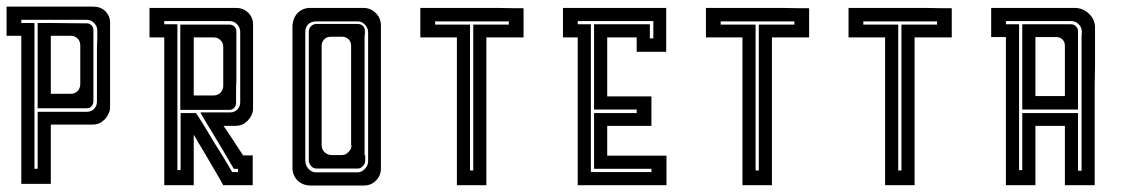

<svg xmlns="http://www.w3.org/2000/svg" viewBox="-20 -864 3476 585"><path d="M315.4 -794.9Q315.4 -794.9 315.4 -781.2Q315.4 -768.6 315.4 -754.9Q315.4 -754.9 315.4 -746.1Q315.4 -736.3 315.4 -680.7Q315.4 -656.2 315.4 -622.1Q315.4 -586.9 315.4 -538.1Q315.4 -526.4 310.5 -517.6Q306.6 -507.8 298.8 -500Q291 -492.2 282.2 -488.3Q272.5 -484.4 260.7 -484.4Q260.7 -484.4 218.8 -484.4Q176.8 -484.4 134.8 -484.4Q134.8 -484.4 134.8 -455.1Q134.8 -426.8 134.8 -388.7Q134.8 -369.1 134.8 -349.6Q134.8 -330.1 134.8 -313.5Q134.8 -310.5 134.8 -308.6Q134.8 -306.6 134.8 -303.7Q134.8 -303.7 122.1 -303.7Q115.2 -303.7 105.5 -303.7Q75.2 -303.7 44.9 -303.7Q44.9 -303.7 44.9 -333Q44.9 -361.3 44.9 -398.4Q44.9 -418 44.9 -438.5Q44.9 -458 44.9 -474.6Q44.9 -476.6 44.9 -479.5Q44.9 -481.4 44.9 -484.4Q44.9 -484.4 44.9 -515.6Q44.9 -546.9 44.9 -578.1Q44.9 -578.1 44.9 -606.4Q44.9 -635.7 44.9 -670.9Q44.9 -691.4 44.9 -710Q44.9 -729.5 44.9 -746.1Q44.9 -748 44.9 -750Q44.9 -752.9 44.9 -754.9Q44.9 -754.9 30.3 -754.9Q14.6 -754.9 0 -754.9Q0 -754.9 0 -767.6Q0 -774.4 0 -784.2Q0 -798.8 0 -813.5Q0 -829.1 0 -843.8Q0 -843.8 14.6 -843.8Q30.3 -843.8 44.9 -843.8Q44.9 -843.8 75.2 -843.8Q105.5 -843.8 134.8 -843.8Q134.8 -843.8 178.7 -843.8Q221.7 -843.8 264.6 -843.8Q286.1 -843.8 300.8 -830.1Q315.4 -815.4 315.4 -794.9ZM276.4 -753.9Q276.4 -753.9 276.4 -756.8Q276.4 -758.8 276.4 -773.4Q275.4 -786.1 265.6 -794.9Q256.8 -803.7 244.1 -803.7Q244.1 -803.7 238.3 -803.7Q232.4 -803.7 226.6 -803.7Q226.6 -803.7 197.3 -803.7Q168 -803.7 130.9 -803.7Q110.4 -803.7 90.8 -803.7Q71.3 -803.7 54.7 -803.7Q51.8 -803.7 49.8 -803.7Q46.9 -803.7 44.9 -803.7Q44.9 -803.7 44.9 -802.7Q44.9 -801.8 44.9 -800.8Q44.9 -796.9 44.9 -793.9Q44.9 -793.9 58.6 -793.9Q71.3 -793.9 85 -793.9Q85 -793.9 85 -722.7Q85 -650.4 85 -559.6Q85 -510.7 85 -461.9Q85 -413.1 85 -373Q85 -367.2 85 -361.3Q85 -355.5 85 -349.6Q85 -349.6 86.9 -349.6Q86.9 -349.6 87.9 -349.6Q91.8 -349.6 94.7 -349.6Q94.7 -349.6 94.7 -377.9Q94.7 -405.3 94.7 -441.4Q94.7 -460 94.7 -479.5Q94.7 -498 94.7 -513.7Q94.7 -516.6 94.7 -518.6Q94.7 -520.5 94.7 -523.4Q94.7 -523.4 138.7 -523.4Q182.6 -523.4 225.6 -523.4Q225.6 -523.4 228.5 -523.4Q230.5 -523.4 245.1 -523.4Q257.8 -523.4 266.6 -532.2Q275.4 -541 275.4 -554.7Q275.4 -554.7 275.4 -562.5Q275.4 -570.3 275.4 -578.1Q275.4 -578.1 273.4 -578.1Q271.5 -578.1 269.5 -578.1Q269.5 -578.1 271.5 -578.1Q273.4 -578.1 275.4 -578.1Q275.4 -578.1 275.4 -606.4Q275.4 -634.8 275.4 -670.9Q275.4 -690.4 275.4 -709Q275.4 -728.5 276.4 -745.1Q276.4 -747.1 276.4 -749Q276.4 -752 276.4 -753.9ZM264.6 -579.1Q264.6 -579.1 264.6 -576.2Q264.6 -573.2 264.6 -555.7Q264.6 -546.9 258.8 -540Q252.9 -534.2 245.1 -534.2Q245.1 -534.2 238.3 -534.2Q232.4 -534.2 225.6 -534.2Q225.6 -534.2 225.6 -532.2Q225.6 -530.3 225.6 -529.3Q225.6 -529.3 225.6 -530.3Q225.6 -532.2 225.6 -534.2Q225.6 -534.2 182.6 -534.2Q138.7 -534.2 94.7 -534.2Q94.7 -534.2 94.7 -572.3Q94.7 -574.2 94.7 -576.2Q94.7 -618.2 94.7 -670.9Q94.7 -700.2 94.7 -728.5Q94.7 -756.8 94.7 -780.3Q94.7 -784.2 94.7 -787.1Q94.7 -791 94.7 -793.9Q94.7 -793.9 138.7 -793.9Q182.6 -793 225.6 -793Q225.6 -793 225.6 -794.9Q225.6 -795.9 225.6 -797.9Q225.6 -797.9 225.6 -795.9Q225.6 -794.9 225.6 -793Q225.6 -793 228.5 -793Q230.5 -793 243.2 -793Q252 -793 258.8 -787.1Q264.6 -781.2 264.6 -772.5Q264.6 -772.5 264.6 -765.6Q264.6 -759.8 264.6 -753.9Q264.6 -753.9 264.6 -753.9Q264.6 -752.9 264.6 -752.9Q264.6 -752.9 264.6 -724.6Q264.6 -697.3 264.6 -661.1Q264.6 -641.6 264.6 -623Q264.6 -603.5 264.6 -587.9Q264.6 -585.9 264.6 -584Q264.6 -581.1 264.6 -579.1ZM224.6 -725.6Q224.6 -738.3 216.8 -746.1Q208 -754.9 196.3 -754.9Q196.3 -754.9 175.8 -754.9Q155.3 -754.9 134.8 -754.9Q134.8 -754.9 134.8 -728.5Q134.8 -727.5 134.8 -726.6Q134.8 -697.3 134.8 -662.1Q134.8 -641.6 134.8 -623Q134.8 -603.5 134.8 -586.9Q134.8 -585 134.8 -583Q134.8 -580.1 134.8 -578.1Q134.8 -578.1 138.7 -578.1Q140.6 -578.1 142.6 -578.1Q150.4 -578.1 195.3 -578.1Q208 -578.1 216.8 -586.9Q224.6 -595.7 224.6 -608.4Q224.6 -608.4 224.6 -613.3Q224.6 -618.2 224.6 -648.4Q224.6 -662.1 224.6 -680.7Q224.6 -700.2 224.6 -725.6Z M699.2 -574.2Q699.2 -574.2 699.2 -571.3Q699.2 -568.4 699.2 -550.8Q699.2 -542 693.4 -535.2Q687.5 -529.3 679.7 -529.3Q679.7 -529.3 672.9 -529.3Q667 -529.3 660.2 -529.3Q660.2 -529.3 660.2 -527.3Q660.2 -525.4 660.2 -524.4Q660.2 -524.4 660.2 -525.4Q660.2 -527.3 660.2 -529.3Q660.2 -529.3 617.2 -529.3Q573.2 -529.3 529.3 -529.3Q529.3 -529.3 529.3 -567.4Q529.3 -569.3 529.3 -571.3Q529.3 -613.3 529.3 -666Q529.3 -694.3 529.3 -723.6Q529.3 -752 529.3 -775.4Q529.3 -779.3 529.3 -782.2Q529.3 -786.1 529.3 -789.1Q529.3 -789.1 573.2 -789.1Q617.2 -789.1 661.1 -789.1Q661.1 -789.1 661.1 -791Q661.1 -792 661.1 -793.9Q661.1 -793.9 661.1 -792Q661.1 -791 661.1 -789.1Q661.1 -789.1 664.1 -789.1Q666 -789.1 678.7 -789.1Q687.5 -789.1 694.3 -783.2Q700.2 -777.3 700.2 -767.6Q700.2 -767.6 700.2 -761.7Q700.2 -755.9 700.2 -750Q700.2 -750 700.2 -750Q700.2 -749 700.2 -749Q700.2 -749 700.2 -720.7Q700.2 -692.4 700.2 -657.2Q700.2 -637.7 700.2 -618.2Q699.2 -599.6 699.2 -583Q699.2 -581.1 699.2 -578.1Q699.2 -576.2 699.2 -574.2ZM660.2 -720.7Q660.2 -733.4 652.3 -741.2Q643.6 -750 631.8 -750Q631.8 -750 611.3 -750Q590.8 -750 570.3 -750Q570.3 -750 570.3 -723.6Q570.3 -722.7 570.3 -721.7Q570.3 -692.4 570.3 -657.2Q570.3 -636.7 570.3 -617.2Q570.3 -598.6 570.3 -582Q570.3 -580.1 570.3 -577.1Q570.3 -575.2 570.3 -573.2Q570.3 -573.2 574.2 -573.2Q576.2 -573.2 578.1 -573.2Q585.9 -573.2 630.9 -573.2Q643.6 -573.2 652.3 -582Q660.2 -590.8 660.2 -602.5Q660.2 -602.5 660.2 -608.4Q660.2 -613.3 660.2 -643.6Q660.2 -657.2 660.2 -675.8Q660.2 -694.3 660.2 -720.7ZM750 -390.6Q750 -390.6 750 -376Q750 -361.3 750 -345.7Q750 -345.7 750 -345.7Q750 -345.7 750 -344.7Q750 -344.7 750 -330.1Q750 -315.4 750 -299.8Q750 -299.8 719.7 -299.8Q690.4 -299.8 660.2 -299.8Q660.2 -299.8 646.5 -324.2Q631.8 -349.6 613.3 -380.9Q603.5 -397.5 593.8 -414.1Q583 -430.7 575.2 -445.3Q574.2 -447.3 573.2 -449.2Q571.3 -451.2 570.3 -453.1Q570.3 -453.1 570.3 -428.7Q570.3 -403.3 570.3 -372.1Q570.3 -355.5 570.3 -338.9Q570.3 -322.3 570.3 -307.6Q570.3 -305.7 570.3 -303.7Q570.3 -301.8 570.3 -299.8Q570.3 -299.8 557.6 -299.8Q550.8 -299.8 541 -299.8Q510.7 -299.8 480.5 -299.8Q480.5 -299.8 480.5 -373Q480.5 -445.3 480.5 -537.1Q480.5 -586.9 480.5 -636.7Q480.5 -685.5 480.5 -726.6Q480.5 -732.4 480.5 -738.3Q480.5 -744.1 480.5 -750Q480.5 -750 465.8 -750Q450.2 -750 435.5 -750Q435.5 -750 435.5 -763.7Q435.5 -769.5 435.5 -780.3Q435.5 -794.9 435.5 -809.6Q435.5 -824.2 435.5 -839.8Q435.5 -839.8 450.2 -839.8Q465.8 -839.8 480.5 -839.8Q480.5 -839.8 510.7 -839.8Q541 -839.8 570.3 -839.8Q570.3 -839.8 576.2 -839.8Q582 -839.8 615.2 -839.8Q629.9 -839.8 650.4 -839.8Q670.9 -839.8 700.2 -839.8Q721.7 -839.8 736.3 -825.2Q751 -810.5 751 -790Q751 -790 751 -777.3Q751 -763.7 751 -751Q751 -751 751 -741.2Q751 -732.4 751 -676.8Q751 -652.3 751 -617.2Q751 -583 751 -534.2Q751 -522.5 746.1 -512.7Q742.2 -503.9 734.4 -496.1Q726.6 -488.3 717.8 -484.4Q708 -480.5 696.3 -480.5Q696.3 -480.5 684.6 -480.5Q672.9 -480.5 661.1 -480.5Q661.1 -480.5 681.6 -450.2Q701.2 -420.9 720.7 -390.6Q720.7 -390.6 730.5 -390.6Q740.2 -390.6 751 -390.6Q751 -390.6 750 -390.6Q750 -390.6 750 -390.6ZM705.1 -349.6Q705.1 -349.6 701.2 -349.6Q697.3 -349.6 692.4 -349.6Q692.4 -349.6 675.8 -377.9Q660.2 -405.3 638.7 -440.4Q627.9 -459 616.2 -477.5Q605.5 -496.1 595.7 -511.7Q594.7 -514.6 592.8 -516.6Q591.8 -518.6 590.8 -521.5Q590.8 -521.5 614.3 -521.5Q638.7 -521.5 662.1 -521.5Q662.1 -521.5 665 -521.5Q667 -521.5 681.6 -521.5Q694.3 -521.5 703.1 -530.3Q711.9 -539.1 711.9 -552.7Q711.9 -552.7 711.9 -560.5Q711.9 -567.4 711.9 -575.2Q711.9 -575.2 710 -575.2Q708 -575.2 707 -575.2Q707 -575.2 708 -575.2Q710 -575.2 711.9 -575.2Q711.9 -575.2 711.9 -603.5Q711.9 -630.9 711.9 -667Q711.9 -686.5 711.9 -705.1Q711.9 -724.6 711.9 -741.2Q711.9 -743.2 711.9 -745.1Q711.9 -748 711.9 -750Q711.9 -750 711.9 -752Q711.9 -754.9 711.9 -768.6Q710.9 -782.2 701.2 -791Q692.4 -799.8 679.7 -799.8Q679.7 -799.8 673.8 -799.8Q668 -799.8 662.1 -799.8Q662.1 -799.8 632.8 -799.8Q603.5 -799.8 566.4 -799.8Q545.9 -799.8 526.4 -799.8Q506.8 -799.8 490.2 -799.8Q487.3 -799.8 485.4 -799.8Q482.4 -799.8 480.5 -799.8Q480.5 -799.8 480.5 -798.8Q480.5 -797.9 480.5 -796.9Q480.5 -793 480.5 -790Q480.5 -790 494.1 -790Q506.8 -790 520.5 -790Q520.5 -790 520.5 -718.8Q520.5 -646.5 520.5 -555.7Q520.5 -506.8 520.5 -458Q520.5 -409.2 520.5 -369.1Q520.5 -363.3 520.5 -357.4Q520.5 -351.6 520.5 -345.7Q520.5 -345.7 523.4 -345.7Q527.3 -345.7 530.3 -345.7Q530.3 -345.7 530.3 -374Q530.3 -402.3 530.3 -437.5Q530.3 -457 530.3 -475.6Q530.3 -495.1 530.3 -510.7Q530.3 -512.7 530.3 -515.6Q530.3 -517.6 530.3 -519.5Q530.3 -519.5 545.9 -519.5Q561.5 -519.5 577.1 -519.5Q577.1 -519.5 595.7 -491.2Q613.3 -461.9 635.7 -424.8Q647.5 -405.3 660.2 -385.7Q671.9 -365.2 681.6 -349.6Q683.6 -346.7 684.6 -344.7Q686.5 -341.8 687.5 -339.8Q687.5 -339.8 690.4 -339.8Q691.4 -339.8 693.4 -339.8Q699.2 -339.8 705.1 -339.8Q705.1 -339.8 705.1 -343.8Q705.1 -346.7 705.1 -349.6Z M1092.8 -391.6Q1092.8 -391.6 1092.8 -389.6Q1092.8 -387.7 1092.8 -375Q1092.8 -365.2 1085.9 -358.4Q1079.1 -350.6 1071.3 -350.6Q1071.3 -350.6 1068.4 -350.6Q1066.4 -350.6 1064.5 -350.6Q1058.6 -350.6 1051.8 -350.6Q1051.8 -350.6 1022.5 -350.6Q992.2 -350.6 961.9 -350.6Q961.9 -350.6 960 -350.6Q957 -350.6 943.4 -350.6Q934.6 -350.6 927.7 -358.4Q920.9 -366.2 920.9 -375Q920.9 -375 920.9 -380.9Q920.9 -386.7 920.9 -391.6Q920.9 -391.6 918.9 -391.6Q918 -391.6 916 -391.6Q916 -391.6 918 -391.6Q918.9 -391.6 920.9 -391.6Q920.9 -391.6 920.9 -450.2Q920.9 -507.8 920.9 -582Q920.9 -622.1 920.9 -661.1Q920.9 -700.2 920.9 -733.4Q920.9 -738.3 920.9 -743.2Q920.9 -747.1 920.9 -752Q920.9 -752 920.9 -753.9Q920.9 -756.8 920.9 -769.5Q921.9 -778.3 927.7 -784.2Q934.6 -791 943.4 -791Q943.4 -791 949.2 -791Q954.1 -791 960 -791Q960 -791 991.2 -791Q1022.5 -791 1052.7 -791Q1052.7 -791 1052.7 -793Q1052.7 -793.9 1052.7 -795.9Q1052.7 -795.9 1052.7 -793.9Q1052.7 -793 1052.7 -791Q1052.7 -791 1055.7 -791Q1057.6 -791 1070.3 -791Q1079.1 -791 1085.9 -785.2Q1091.8 -779.3 1091.8 -769.5Q1091.8 -769.5 1091.8 -763.7Q1091.8 -757.8 1090.8 -752Q1090.8 -752 1090.8 -694.3Q1090.8 -635.7 1090.8 -562.5Q1090.8 -522.5 1090.8 -482.4Q1090.8 -443.4 1090.8 -411.1Q1090.8 -406.2 1090.8 -401.4Q1090.8 -396.5 1090.8 -391.6Q1090.8 -391.6 1092.8 -391.6Q1094.7 -391.6 1095.7 -391.6Q1095.7 -391.6 1094.7 -391.6Q1093.8 -391.6 1092.8 -391.6ZM1049.8 -421.9Q1049.8 -421.9 1049.8 -434.6Q1049.8 -448.2 1049.8 -526.4Q1049.8 -559.6 1049.8 -608.4Q1049.8 -657.2 1049.8 -724.6Q1049.8 -736.3 1042 -744.1Q1034.2 -752 1023.4 -752Q1023.4 -752 1018.6 -752Q1013.7 -752 987.3 -752Q975.6 -752 967.8 -744.1Q960 -736.3 960 -724.6Q960 -724.6 960 -715.8Q960 -713.9 960 -711.9Q960 -699.2 960 -621.1Q960 -587.9 960 -539.1Q960 -490.2 960 -421.9Q960 -409.2 968.8 -400.4Q978.5 -391.6 990.2 -391.6Q990.2 -391.6 992.2 -391.6Q993.2 -391.6 994.1 -391.6Q998 -391.6 1021.5 -391.6Q1034.2 -391.6 1042 -401.4Q1050.8 -409.2 1050.8 -419.9Q1050.8 -419.9 1050.8 -420.9Q1050.8 -421.9 1050.8 -421.9Q1050.8 -421.9 1050.8 -421.9Q1050.8 -421.9 1049.8 -421.9ZM1140.6 -786.1Q1140.6 -786.1 1140.6 -774.4Q1140.6 -761.7 1140.6 -750Q1140.6 -750 1140.6 -744.1Q1140.6 -738.3 1140.6 -703.1Q1140.6 -688.5 1140.6 -666Q1140.6 -644.5 1140.6 -613.3Q1140.6 -569.3 1140.6 -504.9Q1140.6 -441.4 1140.6 -350.6Q1140.6 -329.1 1126 -314.5Q1111.3 -298.8 1088.9 -298.8Q1088.9 -298.8 1083 -298.8Q1081.1 -298.8 1076.2 -298.8Q1063.5 -298.8 1050.8 -298.8Q1050.8 -298.8 1021.5 -298.8Q991.2 -298.8 960.9 -298.8Q960.9 -298.8 957 -298.8Q952.1 -298.8 924.8 -298.8Q919.9 -298.8 915 -299.8Q909.2 -300.8 904.3 -302.7Q888.7 -308.6 879.9 -322.3Q871.1 -335.9 871.1 -351.6Q871.1 -351.6 871.1 -352.5Q871.1 -352.5 871.1 -352.5Q871.1 -352.5 871.1 -358.4Q871.1 -361.3 871.1 -365.2Q871.1 -377.9 871.1 -389.6Q871.1 -389.6 871.1 -395.5Q871.1 -401.4 871.1 -436.5Q871.1 -451.2 871.1 -472.7Q871.1 -495.1 871.1 -525.4Q871.1 -569.3 871.1 -632.8Q871.1 -664.1 871.1 -702.1Q871.1 -741.2 871.1 -786.1Q871.1 -789.1 872.1 -792Q872.1 -794.9 873 -797.9Q877 -816.4 890.6 -828.1Q905.3 -839.8 923.8 -839.8Q923.8 -839.8 950.2 -839.8Q977.5 -839.8 1010.7 -839.8Q1029.3 -839.8 1046.9 -839.8Q1064.5 -839.8 1079.1 -839.8Q1082 -839.8 1084 -839.8Q1085.9 -839.8 1087.9 -839.8Q1109.4 -839.8 1125 -824.2Q1140.6 -808.6 1140.6 -786.1ZM1101.6 -389.6Q1101.6 -389.6 1101.6 -448.2Q1101.6 -505.9 1101.6 -579.1Q1101.6 -619.1 1101.6 -658.2Q1101.6 -697.3 1101.6 -730.5Q1101.6 -735.4 1101.6 -740.2Q1101.6 -744.1 1101.6 -749Q1101.6 -749 1101.6 -751Q1101.6 -753.9 1101.6 -767.6Q1100.6 -780.3 1090.8 -790Q1082 -798.8 1069.3 -798.8Q1069.3 -798.8 1063.5 -798.8Q1057.6 -798.8 1051.8 -798.8Q1051.8 -798.8 1021.5 -798.8Q990.2 -798.8 959 -798.8Q959 -798.8 959 -796.9Q959 -795.9 959 -793.9Q959 -793.9 959 -795.9Q959 -796.9 959 -798.8Q959 -798.8 957 -798.8Q955.1 -798.8 942.4 -798.8Q928.7 -798.8 918.9 -790Q910.2 -780.3 910.2 -767.6Q910.2 -767.6 910.2 -765.6Q910.2 -763.7 910.2 -761.7Q910.2 -754.9 910.2 -749Q910.2 -749 910.2 -691.4Q910.2 -676.8 910.2 -661.1Q910.2 -614.3 910.2 -559.6Q910.2 -520.5 910.2 -480.5Q910.2 -441.4 910.2 -409.2Q910.2 -404.3 910.2 -399.4Q910.2 -394.5 910.2 -389.6Q910.2 -389.6 910.2 -387.7Q910.2 -385.7 910.2 -373Q911.1 -359.4 919.9 -349.6Q929.7 -338.9 942.4 -338.9Q942.4 -338.9 958 -338.9Q965.8 -338.9 978.5 -338.9Q1013.7 -338.9 1049.8 -338.9Q1049.8 -338.9 1049.8 -340.8Q1049.8 -342.8 1049.8 -343.8Q1049.8 -343.8 1049.8 -342.8Q1049.8 -340.8 1049.8 -338.9Q1049.8 -338.9 1052.7 -338.9Q1054.7 -338.9 1069.3 -338.9Q1082 -338.9 1091.8 -349.6Q1101.6 -359.4 1101.6 -373Q1101.6 -373 1101.6 -378.9Q1101.6 -384.8 1101.6 -389.6Z M1575.2 -838.9Q1575.2 -838.9 1575.2 -809.6Q1575.2 -779.3 1575.2 -750Q1575.2 -750 1537.1 -750Q1499 -750 1461.9 -750Q1461.9 -750 1461.9 -677.7Q1461.9 -604.5 1461.9 -512.7Q1461.9 -462.9 1461.9 -413.1Q1461.9 -364.3 1461.9 -323.2Q1461.9 -317.4 1461.9 -311.5Q1461.9 -305.7 1461.9 -299.8Q1461.9 -299.8 1448.2 -299.8Q1441.4 -299.8 1431.6 -299.8Q1401.4 -299.8 1372.1 -299.8Q1372.1 -299.8 1372.1 -373Q1372.1 -445.3 1372.1 -537.1Q1372.1 -586.9 1372.1 -636.7Q1372.1 -685.5 1372.1 -726.6Q1372.1 -732.4 1372.1 -738.3Q1372.1 -744.1 1372.1 -750Q1372.1 -750 1335 -750Q1297.9 -750 1260.7 -750Q1260.7 -750 1260.7 -763.7Q1260.7 -769.5 1260.7 -780.3Q1260.7 -794.9 1260.7 -809.6Q1260.7 -824.2 1260.7 -839.8Q1260.7 -839.8 1297.9 -839.8Q1335 -839.8 1372.1 -839.8Q1372.1 -839.8 1401.4 -839.8Q1431.6 -839.8 1461.9 -839.8Q1461.9 -839.8 1499 -839.8Q1537.1 -838.9 1575.2 -838.9ZM1305.7 -798.8Q1305.7 -798.8 1305.7 -797.9Q1305.7 -796.9 1305.7 -795.9Q1305.7 -792 1305.7 -789.1Q1305.7 -789.1 1340.8 -789.1Q1376 -789.1 1412.1 -789.1Q1412.1 -789.1 1412.1 -717.8Q1412.1 -645.5 1412.1 -554.7Q1412.1 -505.9 1412.1 -457Q1412.1 -408.2 1412.1 -368.2Q1412.1 -362.3 1412.1 -356.4Q1412.1 -350.6 1412.1 -344.7Q1412.1 -344.7 1413.1 -344.7Q1414.1 -344.7 1415 -344.7Q1418 -344.7 1421.9 -344.7Q1421.9 -344.7 1421.9 -417Q1421.9 -488.3 1421.9 -579.1Q1421.9 -627.9 1421.9 -676.8Q1421.9 -725.6 1421.9 -765.6Q1421.9 -771.5 1421.9 -777.3Q1421.9 -783.2 1421.9 -789.1Q1421.9 -789.1 1458 -789.1Q1494.1 -789.1 1530.3 -789.1Q1530.3 -789.1 1530.3 -792Q1530.3 -795.9 1530.3 -798.8Q1530.3 -798.8 1494.1 -798.8Q1458 -798.8 1412.1 -798.8Q1387.7 -798.8 1362.3 -798.8Q1337.9 -798.8 1317.4 -798.8Q1314.5 -798.8 1311.5 -798.8Q1308.6 -798.8 1305.7 -798.8Z M1919.9 -706.1Q1919.9 -706.1 1919.9 -720.7Q1919.9 -735.4 1919.9 -750Q1919.9 -750 1890.6 -750Q1860.4 -750 1830.1 -750Q1830.1 -750 1830.1 -720.7Q1830.1 -692.4 1830.1 -655.3Q1830.1 -635.7 1830.1 -616.2Q1830.1 -595.7 1830.1 -579.1Q1830.1 -577.1 1830.1 -574.2Q1830.1 -572.3 1830.1 -570.3Q1830.1 -570.3 1875 -570.3Q1919.9 -570.3 1964.8 -570.3Q1964.8 -570.3 1964.8 -540Q1964.8 -509.8 1964.8 -480.5Q1964.8 -480.5 1919.9 -480.5Q1875 -480.5 1830.1 -480.5Q1830.1 -480.5 1830.1 -450.2Q1830.1 -419.9 1830.1 -389.6Q1830.1 -389.6 1859.4 -389.6Q1887.7 -389.6 1924.8 -389.6Q1944.3 -389.6 1964.8 -389.6Q1984.4 -389.6 2001 -389.6Q2002.9 -389.6 2005.9 -389.6Q2007.8 -389.6 2010.7 -389.6Q2010.7 -389.6 2010.7 -360.4Q2010.7 -330.1 2010.7 -299.8Q2010.7 -299.8 1981.4 -299.8Q1952.1 -299.8 1915 -299.8Q1895.5 -299.8 1876 -299.8Q1856.4 -299.8 1839.8 -299.8Q1836.9 -299.8 1835 -299.8Q1833 -299.8 1830.1 -299.8Q1830.1 -299.8 1817.4 -299.8Q1810.5 -299.8 1800.8 -299.8Q1770.5 -299.8 1740.2 -299.8Q1740.2 -299.8 1740.2 -329.1Q1740.2 -357.4 1740.2 -394.5Q1740.2 -414.1 1740.2 -434.6Q1740.2 -454.1 1740.2 -470.7Q1740.2 -472.7 1740.2 -475.6Q1740.2 -477.5 1740.2 -480.5Q1740.2 -480.5 1740.2 -509.8Q1740.2 -540 1740.2 -570.3Q1740.2 -570.3 1740.2 -598.6Q1740.2 -627.9 1740.2 -665Q1740.2 -684.6 1740.2 -704.1Q1740.2 -723.6 1740.2 -740.2Q1740.2 -743.2 1740.2 -745.1Q1740.2 -748 1740.2 -750Q1740.2 -750 1725.6 -750Q1710 -750 1695.3 -750Q1695.3 -750 1695.3 -763.7Q1695.3 -769.5 1695.3 -780.3Q1695.3 -794.9 1695.3 -809.6Q1695.3 -824.2 1695.3 -839.8Q1695.3 -839.8 1710 -839.8Q1724.6 -839.8 1739.3 -839.8Q1739.3 -839.8 1769.5 -839.8Q1798.8 -839.8 1829.1 -839.8Q1829.1 -839.8 1858.4 -839.8Q1886.7 -839.8 1923.8 -839.8Q1943.4 -839.8 1963.9 -839.8Q1983.4 -839.8 2000 -839.8Q2002 -839.8 2004.9 -839.8Q2006.8 -839.8 2009.8 -839.8Q2009.8 -839.8 2009.8 -809.6Q2009.8 -780.3 2009.8 -750Q2009.8 -750 2009.8 -735.4Q2009.8 -720.7 2009.8 -706.1Q2009.8 -706.1 1979.5 -706.1Q1950.2 -706.1 1919.9 -706.1ZM1960 -790Q1960 -790 1960 -775.4Q1960 -761.7 1960 -747.1Q1960 -747.1 1963.9 -747.1Q1966.8 -747.1 1970.7 -747.1Q1970.7 -747.1 1970.7 -764.6Q1970.7 -782.2 1970.7 -799.8Q1970.7 -799.8 1968.8 -799.8Q1966.8 -799.8 1964.8 -799.8Q1964.8 -799.8 1928.7 -799.8Q1892.6 -799.8 1846.7 -799.8Q1822.3 -799.8 1796.9 -799.8Q1772.5 -799.8 1752 -799.8Q1749 -799.8 1746.1 -799.8Q1743.2 -799.8 1740.2 -799.8Q1740.2 -799.8 1740.2 -798.8Q1740.2 -797.9 1740.2 -796.9Q1740.2 -793 1740.2 -790Q1740.2 -790 1753.9 -790Q1766.6 -790 1780.3 -790Q1780.3 -790 1780.3 -716.8Q1780.3 -644.5 1780.3 -552.7Q1780.3 -502.9 1780.3 -453.1Q1780.3 -404.3 1780.3 -363.3Q1780.3 -357.4 1780.3 -351.6Q1780.3 -345.7 1780.3 -339.8Q1780.3 -339.8 1782.2 -339.8Q1782.2 -339.8 1783.2 -339.8Q1787.1 -339.8 1790 -339.8Q1790 -339.8 1818.4 -339.8Q1846.7 -339.8 1882.8 -339.8Q1901.4 -339.8 1920.9 -339.8Q1940.4 -339.8 1956.1 -339.8Q1958 -339.8 1960.9 -339.8Q1962.9 -339.8 1964.8 -339.8Q1964.8 -339.8 1964.8 -343.8Q1964.8 -346.7 1964.8 -349.6Q1964.8 -349.6 1937.5 -349.6Q1909.2 -349.6 1873 -349.6Q1854.5 -349.6 1835 -349.6Q1815.4 -349.6 1799.8 -349.6Q1796.9 -349.6 1794.9 -349.6Q1793 -349.6 1790 -349.6Q1790 -349.6 1790 -377.9Q1790 -405.3 1790 -439.5Q1790 -459 1790 -477.5Q1790 -496.1 1790 -510.7Q1790 -513.7 1790 -515.6Q1790 -517.6 1790 -519.5Q1790 -519.5 1834 -519.5Q1877 -519.5 1919.9 -519.5Q1919.9 -519.5 1919.9 -523.4Q1919.9 -526.4 1919.9 -530.3Q1919.9 -530.3 1877 -530.3Q1834 -530.3 1790 -530.3Q1790 -530.3 1790 -572.3Q1790 -614.3 1790 -667Q1790 -695.3 1790 -724.6Q1790 -752.9 1790 -776.4Q1790 -780.3 1790 -783.2Q1790 -787.1 1790 -790Q1790 -790 1818.4 -790Q1845.7 -790 1879.9 -790Q1899.4 -790 1918 -790Q1936.5 -790 1951.2 -790Q1954.1 -790 1956.1 -790Q1958 -790 1960 -790Z M2445.3 -838.9Q2445.3 -838.9 2445.3 -809.6Q2445.3 -779.3 2445.3 -750Q2445.3 -750 2407.2 -750Q2369.1 -750 2332 -750Q2332 -750 2332 -677.7Q2332 -604.5 2332 -512.7Q2332 -462.9 2332 -413.1Q2332 -364.3 2332 -323.2Q2332 -317.4 2332 -311.5Q2332 -305.7 2332 -299.8Q2332 -299.8 2318.4 -299.8Q2311.5 -299.8 2301.8 -299.8Q2271.5 -299.8 2242.2 -299.8Q2242.2 -299.8 2242.2 -373Q2242.2 -445.3 2242.2 -537.1Q2242.2 -586.9 2242.2 -636.7Q2242.2 -685.5 2242.2 -726.6Q2242.2 -732.4 2242.2 -738.3Q2242.2 -744.1 2242.2 -750Q2242.2 -750 2205.1 -750Q2168 -750 2130.9 -750Q2130.9 -750 2130.9 -763.7Q2130.9 -769.5 2130.9 -780.3Q2130.9 -794.9 2130.9 -809.6Q2130.9 -824.2 2130.9 -839.8Q2130.9 -839.8 2168 -839.8Q2205.1 -839.8 2242.2 -839.8Q2242.2 -839.8 2271.5 -839.8Q2301.8 -839.8 2332 -839.8Q2332 -839.8 2369.1 -839.8Q2407.2 -838.9 2445.3 -838.9ZM2175.8 -798.8Q2175.8 -798.8 2175.8 -797.9Q2175.8 -796.9 2175.8 -795.9Q2175.8 -792 2175.8 -789.1Q2175.8 -789.1 2210.9 -789.1Q2246.1 -789.1 2282.2 -789.1Q2282.2 -789.1 2282.2 -717.8Q2282.2 -645.5 2282.2 -554.7Q2282.2 -505.9 2282.2 -457Q2282.2 -408.2 2282.2 -368.2Q2282.2 -362.3 2282.2 -356.4Q2282.2 -350.6 2282.2 -344.7Q2282.2 -344.7 2283.2 -344.7Q2284.2 -344.7 2285.2 -344.7Q2288.1 -344.7 2292 -344.7Q2292 -344.7 2292 -417Q2292 -488.3 2292 -579.1Q2292 -627.9 2292 -676.8Q2292 -725.6 2292 -765.6Q2292 -771.5 2292 -777.3Q2292 -783.2 2292 -789.1Q2292 -789.1 2328.1 -789.1Q2364.3 -789.1 2400.4 -789.1Q2400.4 -789.1 2400.4 -792Q2400.4 -795.9 2400.4 -798.8Q2400.4 -798.8 2364.3 -798.8Q2328.1 -798.8 2282.2 -798.8Q2257.8 -798.8 2232.4 -798.8Q2208 -798.8 2187.5 -798.8Q2184.6 -798.8 2181.6 -798.8Q2178.7 -798.8 2175.8 -798.8Z M2879.9 -838.9Q2879.9 -838.9 2879.9 -809.6Q2879.9 -779.3 2879.9 -750Q2879.9 -750 2841.8 -750Q2803.7 -750 2766.6 -750Q2766.6 -750 2766.6 -677.7Q2766.6 -604.5 2766.6 -512.7Q2766.6 -462.9 2766.6 -413.1Q2766.6 -364.3 2766.6 -323.2Q2766.6 -317.4 2766.6 -311.5Q2766.6 -305.7 2766.6 -299.8Q2766.6 -299.8 2752.9 -299.8Q2746.1 -299.8 2736.3 -299.8Q2706.1 -299.8 2676.8 -299.8Q2676.8 -299.8 2676.8 -373Q2676.8 -445.3 2676.8 -537.1Q2676.8 -586.9 2676.8 -636.7Q2676.8 -685.5 2676.8 -726.6Q2676.8 -732.4 2676.8 -738.3Q2676.8 -744.1 2676.8 -750Q2676.8 -750 2639.6 -750Q2602.5 -750 2565.4 -750Q2565.4 -750 2565.4 -763.7Q2565.4 -769.5 2565.4 -780.3Q2565.4 -794.9 2565.4 -809.6Q2565.4 -824.2 2565.4 -839.8Q2565.4 -839.8 2602.5 -839.8Q2639.6 -839.8 2676.8 -839.8Q2676.8 -839.8 2706.1 -839.8Q2736.3 -839.8 2766.6 -839.8Q2766.6 -839.8 2803.7 -839.8Q2841.8 -838.9 2879.9 -838.9ZM2610.4 -798.8Q2610.4 -798.8 2610.4 -797.9Q2610.4 -796.9 2610.4 -795.9Q2610.4 -792 2610.4 -789.1Q2610.4 -789.1 2645.5 -789.1Q2680.7 -789.1 2716.8 -789.1Q2716.8 -789.1 2716.8 -717.8Q2716.8 -645.5 2716.8 -554.7Q2716.8 -505.9 2716.8 -457Q2716.8 -408.2 2716.8 -368.2Q2716.8 -362.3 2716.8 -356.4Q2716.8 -350.6 2716.8 -344.7Q2716.8 -344.7 2717.8 -344.7Q2718.8 -344.7 2719.7 -344.7Q2722.7 -344.7 2726.6 -344.7Q2726.6 -344.7 2726.6 -417Q2726.6 -488.3 2726.6 -579.1Q2726.6 -627.9 2726.6 -676.8Q2726.6 -725.6 2726.6 -765.6Q2726.6 -771.5 2726.6 -777.3Q2726.6 -783.2 2726.6 -789.1Q2726.6 -789.1 2762.7 -789.1Q2798.8 -789.1 2835 -789.1Q2835 -789.1 2835 -792Q2835 -795.9 2835 -798.8Q2835 -798.8 2798.8 -798.8Q2762.7 -798.8 2716.8 -798.8Q2692.4 -798.8 2667 -798.8Q2642.6 -798.8 2622.1 -798.8Q2619.1 -798.8 2616.2 -798.8Q2613.3 -798.8 2610.4 -798.8Z M3316.4 -779.3Q3316.4 -779.3 3316.4 -771.5Q3316.4 -763.7 3316.4 -755.9Q3316.4 -755.9 3316.4 -725.6Q3316.4 -694.3 3316.4 -664.1Q3316.4 -664.1 3315.4 -605.5Q3315.4 -545.9 3315.4 -471.7Q3315.4 -431.6 3315.4 -391.6Q3315.4 -351.6 3315.4 -319.3Q3315.4 -314.5 3315.4 -309.6Q3315.4 -304.7 3315.4 -299.8Q3315.4 -299.8 3301.8 -299.8Q3294.9 -299.8 3285.2 -299.8Q3254.9 -299.8 3224.6 -299.8Q3224.6 -299.8 3224.6 -329.1Q3224.6 -357.4 3224.6 -394.5Q3224.6 -414.1 3224.6 -434.6Q3224.6 -454.1 3224.6 -470.7Q3224.6 -472.7 3224.6 -475.6Q3224.6 -477.5 3224.6 -480.5Q3224.6 -480.5 3195.3 -480.5Q3165 -480.5 3134.8 -480.5Q3134.8 -480.5 3134.8 -451.2Q3134.8 -421.9 3134.8 -384.8Q3134.8 -365.2 3134.8 -345.7Q3134.8 -326.2 3134.8 -309.6Q3134.8 -306.6 3134.8 -304.7Q3134.8 -302.7 3134.8 -299.8Q3134.8 -299.8 3105.5 -299.8Q3075.2 -299.8 3044.9 -299.8Q3044.9 -299.8 3044.9 -373Q3044.9 -445.3 3044.9 -537.1Q3044.9 -587.9 3044.9 -636.7Q3044.9 -686.5 3044.9 -727.5Q3044.9 -733.4 3044.9 -739.3Q3044.9 -745.1 3044.9 -751Q3044.9 -751 3030.3 -751Q3014.6 -751 3000 -751Q3000 -751 3000 -763.7Q3000 -770.5 3000 -780.3Q3000 -794.9 3000 -809.6Q3000 -825.2 3000 -839.8Q3000 -839.8 3014.6 -839.8Q3030.3 -839.8 3044.9 -839.8Q3044.9 -839.8 3079.1 -839.8Q3112.3 -839.8 3156.2 -839.8Q3178.7 -839.8 3202.1 -839.8Q3224.6 -839.8 3244.1 -839.8Q3247.1 -839.8 3250 -839.8Q3252.9 -839.8 3254.9 -839.8Q3279.3 -839.8 3297.9 -822.3Q3316.4 -804.7 3316.4 -779.3ZM3276.4 -768.6Q3275.4 -782.2 3265.6 -791Q3256.8 -799.8 3244.1 -799.8Q3244.1 -799.8 3238.3 -799.8Q3232.4 -799.8 3226.6 -799.8Q3226.6 -799.8 3197.3 -799.8Q3168 -799.8 3130.9 -799.8Q3110.4 -799.8 3090.8 -799.8Q3071.3 -799.8 3054.7 -799.8Q3051.8 -799.8 3049.8 -799.8Q3046.9 -799.8 3044.9 -799.8Q3044.9 -799.8 3044.9 -798.8Q3044.9 -797.9 3044.9 -796.9Q3044.9 -793 3044.9 -790Q3044.9 -790 3058.6 -790Q3071.3 -790 3085 -790Q3085 -790 3085 -718.8Q3085 -646.5 3085 -555.7Q3085 -506.8 3085 -458Q3085 -409.2 3085 -369.1Q3085 -363.3 3085 -357.4Q3085 -351.6 3085 -345.7Q3085 -345.7 3087.9 -345.7Q3091.8 -345.7 3094.7 -345.7Q3094.7 -345.7 3094.7 -374Q3094.7 -402.3 3094.7 -437.5Q3094.7 -457 3094.7 -475.6Q3094.7 -495.1 3094.7 -510.7Q3094.7 -512.7 3094.7 -515.6Q3094.7 -517.6 3094.7 -519.5Q3094.7 -519.5 3123 -519.5Q3150.4 -519.5 3184.6 -519.5Q3204.1 -519.5 3222.7 -519.5Q3241.2 -519.5 3255.9 -519.5Q3258.8 -519.5 3260.7 -519.5Q3262.7 -519.5 3264.6 -519.5Q3264.6 -519.5 3264.6 -491.2Q3264.6 -462.9 3264.6 -427.7Q3264.6 -408.2 3264.6 -388.7Q3264.6 -369.1 3264.6 -353.5Q3264.6 -350.6 3264.6 -348.6Q3264.6 -346.7 3264.6 -343.8Q3264.6 -343.8 3266.6 -343.8Q3267.6 -343.8 3268.6 -343.8Q3271.5 -343.8 3275.4 -343.8Q3275.4 -343.8 3275.4 -409.2Q3275.4 -474.6 3275.4 -557.6Q3275.4 -602.5 3275.4 -646.5Q3275.4 -691.4 3275.4 -727.5Q3275.4 -733.4 3275.4 -738.3Q3275.4 -744.1 3275.4 -749Q3275.4 -749 3275.4 -752Q3275.4 -753.9 3276.4 -768.6ZM3264.6 -768.6Q3264.6 -768.6 3264.6 -762.7Q3264.6 -756.8 3264.6 -751Q3264.6 -751 3264.6 -714.8Q3264.6 -679.7 3264.6 -634.8Q3264.6 -610.4 3264.6 -585.9Q3264.6 -561.5 3264.6 -542Q3264.6 -538.1 3264.6 -535.2Q3264.6 -533.2 3264.6 -530.3Q3264.6 -530.3 3239.3 -530.3Q3238.3 -530.3 3237.3 -530.3Q3210 -530.3 3174.8 -530.3Q3156.2 -530.3 3137.7 -530.3Q3119.1 -530.3 3103.5 -530.3Q3101.6 -530.3 3099.6 -530.3Q3096.7 -530.3 3094.7 -530.3Q3094.7 -530.3 3094.7 -568.4Q3094.7 -570.3 3094.7 -572.3Q3094.7 -614.3 3094.7 -667Q3094.7 -695.3 3094.7 -724.6Q3094.7 -752.9 3094.7 -776.4Q3094.7 -780.3 3094.7 -783.2Q3094.7 -787.1 3094.7 -790Q3094.7 -790 3138.7 -790Q3182.6 -790 3226.6 -790Q3226.6 -790 3226.6 -792Q3226.6 -793 3226.6 -794.9Q3226.6 -794.9 3226.6 -793Q3226.6 -792 3226.6 -790Q3226.6 -790 3232.4 -790Q3238.3 -790 3244.1 -790Q3252 -790 3258.8 -783.2Q3264.6 -777.3 3264.6 -768.6ZM3224.6 -724.6Q3224.6 -735.4 3217.8 -743.2Q3210 -751 3199.2 -751Q3199.2 -751 3177.7 -751Q3156.2 -751 3134.8 -751Q3134.8 -751 3134.8 -724.6Q3134.8 -723.6 3134.8 -721.7Q3134.8 -693.4 3134.8 -656.2Q3134.8 -636.7 3134.8 -617.2Q3134.8 -596.7 3134.8 -580.1Q3134.8 -578.1 3134.8 -575.2Q3134.8 -573.2 3134.8 -571.3Q3134.8 -571.3 3148.4 -571.3Q3155.3 -571.3 3165 -571.3Q3195.3 -571.3 3224.6 -571.3Q3224.6 -571.3 3224.6 -577.1Q3224.6 -584 3224.6 -624Q3224.6 -640.6 3224.6 -666Q3224.6 -690.4 3224.6 -724.6Z"/></svg>

Font: Reach
Style: Inline
Weight: 400
Designer: Billy Harris
Version: Version 1.0